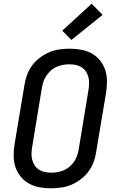

<svg xmlns="http://www.w3.org/2000/svg" viewBox="-20 -1005 640 1033"><path d="M255 8Q223 8 192.5 2.5Q162 -3 136.5 -17Q111 -31 92 -54Q73 -77 63.5 -105Q54 -133 53.5 -164.5Q53 -196 58 -227L112 -550Q116 -577 126 -603.5Q136 -630 153.5 -653.5Q171 -677 195 -695Q219 -713 245 -724Q271 -735 299 -739Q327 -743 354 -743Q386 -743 416.5 -737.5Q447 -732 472.5 -718Q498 -704 517 -681Q536 -658 545.5 -630Q555 -602 555.5 -570.5Q556 -539 551 -508L497 -185Q493 -158 483 -131.5Q473 -105 455.5 -81.5Q438 -58 414 -40Q390 -22 364 -11Q338 0 310 4Q282 8 255 8ZM256 -76Q272 -76 289.5 -79Q307 -82 323.5 -89Q340 -96 354 -108Q368 -120 378 -134.5Q388 -149 394 -165.5Q400 -182 403 -199L456 -521Q459 -539 459.5 -556.5Q460 -574 455.5 -590.5Q451 -607 442 -620.5Q433 -634 419 -643Q405 -652 388 -655.5Q371 -659 353 -659Q337 -659 319.5 -656Q302 -653 285.5 -646Q269 -639 255.5 -627Q242 -615 231.5 -600.5Q221 -586 215 -569.5Q209 -553 206 -536L153 -214Q150 -196 149.5 -178.5Q149 -161 153.5 -144.5Q158 -128 167 -114.5Q176 -101 190 -92Q204 -83 221 -79.5Q238 -76 256 -76ZM364 -790 315 -840 473 -985 532 -925Z"/></svg>

Font: Iosevka Custom Medium
Style: Italic
Weight: 500
Italic angle: -9°
Designer: Belleve Invis
Foundry: Belleve Invis
Version: Version 27.0.1